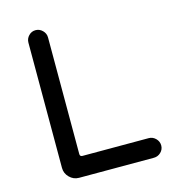

<svg xmlns="http://www.w3.org/2000/svg" viewBox="-104 -774 770 859"><g transform="rotate(-15 281.0 -344.0)"><path d="M93.8 -61.5V-641.6Q93.8 -660.2 106.9 -673.8Q120.1 -687.5 138.7 -687.5Q157.2 -687.5 170.9 -673.8Q184.6 -660.2 184.6 -641.6V-101.6Q184.6 -89.8 196.3 -89.8H502.9Q521.5 -89.8 535.2 -76.2Q548.8 -62.5 548.8 -43.9Q548.8 -25.4 535.2 -12.2Q521.5 1 502.9 1H156.2Q130.9 1 112.3 -17.6Q93.8 -36.1 93.8 -61.5Z"/></g></svg>

Font: jf-openhuninn-2.0
Style: Regular
Weight: 400
Designer: [Kosugi Maru]
Designed by MOTOYA      

[Varela Round]
Joe Prince (Latin component); Avraham Cornfeld (Hebrew component)
Foundry: justfont CO.,LTD.
Version: 2.0